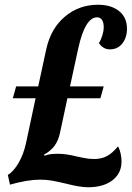

<svg xmlns="http://www.w3.org/2000/svg" viewBox="-20 -783 555 809"><path d="M479 -164Q492 -135 492 -102Q492 -53 454 -23.5Q416 6 351 6Q317 6 259 -9Q221 -18 198.5 -22Q176 -26 149 -26Q96 -26 22 -5L13 -46Q37 -60 58.5 -97Q80 -134 90 -182L130 -369H34L48 -419H141L175 -576Q194 -663 253.5 -713Q313 -763 393 -763Q448 -763 481.5 -736.5Q515 -710 515 -662Q515 -625 495.5 -600Q476 -575 443 -575Q427 -575 415 -583Q403 -591 397 -602Q405 -614 411 -633Q417 -652 417 -668Q417 -689 409.5 -699.5Q402 -710 389 -710Q338 -710 309 -576L275 -419H417L403 -369H264L233 -224Q226 -191 210 -169Q194 -147 165 -131L168 -127Q182 -132 194 -133.5Q206 -135 226 -135Q258 -135 302 -124Q307 -123 330.5 -118Q354 -113 377 -113Q407 -113 430 -125Q453 -137 476 -165Z"/></svg>

Font: Lobster
Style: Regular
Weight: 400
Designer: Impallari Type
Foundry: Impallari Type
Version: Version 2.100